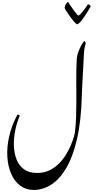

<svg xmlns="http://www.w3.org/2000/svg" viewBox="-20 -1563 936 1876"><path d="M343.3 127Q411.1 127 464.6 100.6Q518.1 74.2 558.6 32.5Q599.1 -9.3 627.7 -57.1Q656.2 -105 674.3 -149.2Q692.4 -193.4 701.2 -224.4Q710 -255.4 710.9 -262.2Q720.7 -334 723.4 -414.3Q726.1 -494.6 726.1 -578.6Q726.1 -678.2 725.3 -779.8Q724.6 -881.3 729.5 -977.1Q731.4 -1017.1 744.9 -1054.4Q758.3 -1091.8 774.2 -1119.6Q790 -1147.5 799.8 -1157.7Q807.1 -1166 812.7 -1154.1Q818.4 -1142.1 816.9 -1135.3Q814 -1124 807.9 -1102.3Q801.8 -1080.6 799.3 -1024.4Q797.4 -983.4 794.4 -928.5Q791.5 -873.5 788.3 -815.9Q785.2 -758.3 782.7 -707.5Q780.3 -656.7 779.3 -623Q772.5 -375 731.4 -200.4Q690.4 -25.9 625 83Q559.6 191.9 478.3 242.4Q397 293 310.1 293Q233.4 293 177.5 251Q121.6 209 89.6 136Q57.6 63 51.8 -30.8Q45.9 -124.5 69.3 -229.5Q92.8 -334.5 148.4 -439Q152.3 -446.3 163.6 -441.4Q174.8 -436.5 171.4 -428.2Q143.6 -362.3 128.4 -286.9Q113.3 -211.4 115.7 -138.2Q118.2 -64.9 141.8 -4.9Q165.5 55.2 214.6 91.1Q263.7 127 343.3 127ZM614.3 -1479Q608.9 -1492.2 616.7 -1509.5Q624.5 -1526.9 635.3 -1537.4Q646 -1547.9 649.4 -1538.6Q651.9 -1533.7 665 -1513.7Q678.2 -1493.7 695.3 -1469.7Q712.4 -1445.8 726.8 -1428.5Q741.2 -1411.1 745.6 -1411.1Q752 -1411.1 765.4 -1424.6Q778.8 -1438 793.7 -1457Q808.6 -1476.1 820.6 -1493.2Q832.5 -1510.3 835.9 -1517.6Q838.4 -1522.5 846.7 -1519.5Q855 -1516.6 861.6 -1510.3Q868.2 -1503.9 864.7 -1498Q861.8 -1492.2 850.6 -1473.1Q839.4 -1454.1 823.7 -1429.4Q808.1 -1404.8 791 -1381.1Q773.9 -1357.4 758.8 -1341.8Q743.7 -1326.2 733.9 -1326.2Q726.6 -1326.2 708.7 -1345.7Q690.9 -1365.2 670.7 -1392.8Q650.4 -1420.4 634.3 -1444.8Q618.2 -1469.2 614.3 -1479Z"/></svg>

Font: Awami Nastaliq
Style: Regular
Weight: 400
Designer: Peter Martin, SIL International
Foundry: SIL International
Version: Version 3.100